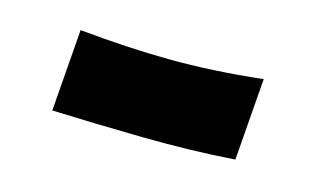

<svg xmlns="http://www.w3.org/2000/svg" viewBox="-33 -194 386 235"><g transform="rotate(15 160.0 -76.5)"><path d="M40 -26 48 -130Q108 -124 162 -123.5Q216 -123 280 -130L272 -26Q217 -22 154.5 -23Q92 -24 40 -26Z"/></g></svg>

Font: Marhey Light
Style: Bold
Weight: 700
Version: Version 1.000